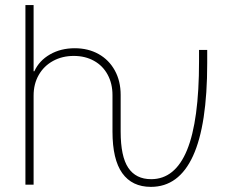

<svg xmlns="http://www.w3.org/2000/svg" viewBox="-20 -727 916 756"><path d="M80.1 -707H112.3V-446.3H115.2Q134.3 -488.3 176.8 -512.7Q219.2 -537.1 274.4 -537.1Q327.1 -537.1 368.2 -514.2Q409.2 -491.2 432.1 -449.5Q455.1 -407.7 455.1 -353.5V-209Q455.1 -110.8 485.1 -66.2Q515.1 -21.5 575.2 -21.5Q669.4 -21.5 716.6 -136.5Q763.7 -251.5 763.7 -485.4V-530.3H795.9V-478.5Q795.9 -234.9 740 -113Q684.1 8.8 574.2 8.8Q500 8.8 461.4 -45.2Q422.9 -99.1 422.9 -209V-352.5Q422.9 -397.9 403.8 -433.1Q384.8 -468.3 350.1 -487.5Q315.4 -506.8 270.5 -506.8Q225.1 -506.8 189 -487.1Q152.8 -467.3 132.6 -431.9Q112.3 -396.5 112.3 -350.6V0H80.1Z"/></svg>

Font: Pretendard JP Thin
Style: Regular
Weight: 100
Designer: Base glyphs from Inter by Rasmus Andersson; Hangeul glyphs from Noto Sans CJK(Source Han Sans) by Jang Soo-young and Kan
Foundry: Kil Hyung-jin
Version: Version 1.309